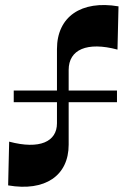

<svg xmlns="http://www.w3.org/2000/svg" viewBox="-20 -727 488 755"><path d="M16 -170 12 2C157 27 250 -36 250 -158V-325H440V-371H250V-452C250 -532 322 -564 442 -532L446 -702C299 -727 204 -661 204 -534V-371H34V-325H204V-242C204 -170 136 -138 16 -170Z"/></svg>

Font: Ribes
Style: Bold
Weight: 900
Designer: Luigi Gorlero
Foundry: Collletttivo
Version: Version 2.100;Glyphs 3.1.2 (3151)